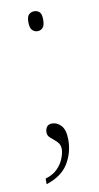

<svg xmlns="http://www.w3.org/2000/svg" viewBox="-79 -549 382 740"><g transform="rotate(-10 112.0 -178.5)"><path d="M110 -433Q99 -433 90 -441.5Q81 -450 81 -473Q81 -496 90 -503.5Q99 -511 110 -511Q122 -511 130.5 -503.5Q139 -496 139 -473Q139 -450 130.5 -441.5Q122 -433 110 -433ZM42 132Q72 123 89.5 105Q107 87 115 66Q123 45 123 30Q123 13 111.5 1.5Q100 -10 88 -19.5Q76 -29 76 -42Q76 -56 82.5 -64.5Q89 -73 103 -73Q123 -73 138.5 -56Q154 -39 154 0Q154 50 128.5 92Q103 134 42 154Z"/></g></svg>

Font: Noto Serif Thin
Style: Regular
Weight: 100
Designer: Monotype Design Team
Foundry: Monotype Imaging Inc.
Version: Version 2.015